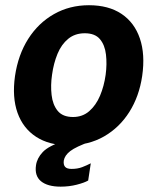

<svg xmlns="http://www.w3.org/2000/svg" viewBox="-20 -547 604 736"><path d="M212.5 168.5Q162.5 168.5 137.2 147.8Q112 127 118 86.5Q122 59 144 35.8Q166 12.5 224.5 -7L325.5 -4Q271 15.5 249.5 32Q228 48.5 224.5 68.5Q222.5 84.5 229.5 92.5Q236.5 100.5 254.5 100.5Q277 100.5 294.8 93.8Q312.5 87 328 79L318 145Q303.5 153.5 274.2 161Q245 168.5 212.5 168.5ZM242.5 10Q168.5 10 118.5 -22.5Q68.5 -55 47.2 -114.5Q26 -174 37.5 -255.5Q49.5 -337 88.2 -398Q127 -459 187 -493Q247 -527 321 -527Q396 -527 445.8 -493.8Q495.5 -460.5 516.2 -399.5Q537 -338.5 525 -255.5Q513.5 -177.5 475.8 -117.8Q438 -58 378.8 -24Q319.5 10 242.5 10ZM260 -98.5Q296.5 -98.5 322.2 -121Q348 -143.5 363.5 -180.2Q379 -217 385 -260.5Q390.5 -301.5 386.2 -338Q382 -374.5 363 -397Q344 -419.5 305 -419.5Q267.5 -419.5 241.5 -398.2Q215.5 -377 200.5 -340.8Q185.5 -304.5 179.5 -260.5Q173.5 -220 177.8 -182.8Q182 -145.5 201.2 -122Q220.5 -98.5 260 -98.5Z"/></svg>

Font: Public Sans Thin
Style: Bold Italic
Weight: 700
Italic angle: -8°
Version: Version 2.001